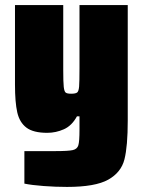

<svg xmlns="http://www.w3.org/2000/svg" viewBox="-20 -530 563 756"><path d="M76 193V65H197Q249 65 266.5 61Q284 57 288.5 42Q293 27 293 -19V-72H283Q263 -35 231.5 -21Q200 -7 166 -7Q111 -7 84 -27.5Q57 -48 48 -87.5Q39 -127 39 -197V-510H229V-255Q229 -206 231 -188Q233 -170 238.5 -165.5Q244 -161 260 -161Q278 -161 284 -166Q290 -171 291.5 -189.5Q293 -208 293 -262V-510H483V-55Q483 46 470 97.5Q457 149 406 177.5Q355 206 244 206Q199 206 152 202.5Q105 199 76 193Z"/></svg>

Font: Saira Semi Condensed Black
Style: Regular
Weight: 900
Width: 4
Designer: Hector Gatti with collaboration of the Omnibus-Type team
Foundry: Omnibus-Type
Version: Version 1.001; ttfautohint (v1.8)